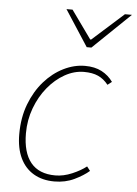

<svg xmlns="http://www.w3.org/2000/svg" viewBox="-53 -765 584 818"><g transform="rotate(5 239.0 -356.0)"><path d="M210 12Q159 12 121.5 -10Q84 -32 64 -74Q44 -116 44 -176Q44 -247 66 -304.5Q88 -362 124.5 -403.5Q161 -445 206.5 -467.5Q252 -490 298 -490Q340 -490 369.5 -474.5Q399 -459 418 -432L400 -418Q381 -442 356.5 -453Q332 -464 296 -464Q254 -464 214 -441.5Q174 -419 142 -380Q110 -341 91 -290Q72 -239 72 -182Q72 -100 107 -57Q142 -14 212 -14Q247 -14 283.5 -29.5Q320 -45 344 -64L358 -46Q334 -25 295.5 -6.5Q257 12 210 12ZM298 -570 198 -724H224L310 -604H314L448 -724H478L318 -570Z"/></g></svg>

Font: Source Sans 3 VF
Style: Italic
Weight: 200
Italic angle: -11°
Designer: Paul D. Hunt
Foundry: Adobe Systems Incorporated
Version: Version 3.042;hotconv 1.0.118;makeotfexe 2.5.65603